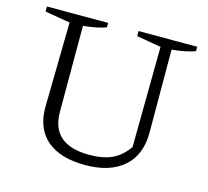

<svg xmlns="http://www.w3.org/2000/svg" viewBox="-96 -758 951 879"><g transform="rotate(15 379.0 -319.0)"><path d="M378 9Q260 9 197 -44.5Q134 -98 134 -199L141 -603L22 -623V-647H312V-626Q273 -611 204 -604V-197Q204 -41 384 -41Q449 -41 492 -61Q535 -81 567 -127L572 -603L456 -623V-647H734V-626Q691 -610 624 -604L625 -210Q625 -105 560 -48Q495 9 378 9Z"/></g></svg>

Font: Piazzolla SC Light
Style: Regular
Weight: 300
Designer: Juan Pablo del Peral
Foundry: Huerta Tipografica
Version: Version 1.330